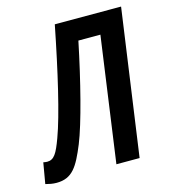

<svg xmlns="http://www.w3.org/2000/svg" viewBox="-127 -657 683 775"><g transform="rotate(-15 214.0 -270.0)"><path d="M248 -492H340L267 30H364L450 -580H173C136 -392 96 -220 64 -134C42 -74 29 -52 0 -52C-4 -52 -11 -53 -16 -54L-31 33C-15 37 -2 40 15 40C81 40 106 -2 141 -87C173 -166 215 -332 248 -492Z"/></g></svg>

Font: Smiley Sans Oblique
Style: Regular
Weight: 400
Italic angle: -8°
Designer: oooooohmygosh, Nagisa Chen, Janine Sui, Heda Shi, Jian Li
Foundry: atelierAnchor
Version: Version 2.0.1